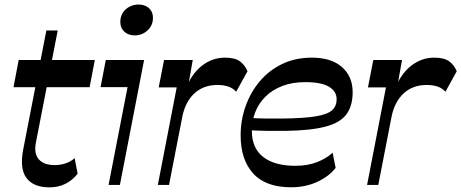

<svg xmlns="http://www.w3.org/2000/svg" viewBox="-20 -815 2033 846"><path d="M198.1 10.5Q127.4 10.5 96.5 -30.9Q65.7 -72.3 82.6 -158L184.3 -680.8H234.3L138.7 -189.3Q128.3 -139 150.7 -113.3Q173.2 -87.6 220.6 -87.6Q245.9 -87.6 268.5 -95Q291 -102.4 308.9 -118.1L322.1 -49.7Q299.9 -20.9 268.5 -5.2Q237.1 10.5 198.1 10.5ZM39.5 -430.9 62.3 -550.5H397.8L374.9 -430.9Z M573.2 -659.1Q545.5 -659.1 527.8 -675.5Q510.1 -691.9 510.1 -718.2Q510.1 -741.7 521.1 -758.8Q532.2 -776 550.6 -785.5Q569 -795 590.2 -795Q618.9 -795 636.4 -779.1Q654 -763.2 654 -736.8Q654 -703.1 630.2 -681.1Q606.4 -659.1 573.2 -659.1ZM458.3 0 542.1 -431.2H423.2L446.1 -550.5H614.9L508.3 0Z M675.4 0 758.6 -429.8H679.3L702.8 -550.5H829.3L802.4 -397.8L796.1 -417.9Q822.4 -487.9 868.5 -524.4Q914.6 -561 970.9 -561Q1014.8 -561 1036.8 -545.1Q1058.8 -529.3 1070.6 -501.1L1020.6 -410.7Q995.1 -440.6 938.1 -440.6Q876 -440.6 835.8 -402.8Q795.7 -365.1 782.9 -298.7L724.8 0Z M1263.1 10.2Q1150.3 10.2 1095.3 -50.9Q1040.3 -112 1040.3 -218.1Q1040.3 -285.4 1062.1 -346.9Q1083.8 -408.3 1124.5 -456.7Q1165.2 -505 1223.3 -533Q1281.3 -561 1354.1 -561Q1440 -561 1486.9 -519.4Q1533.9 -477.9 1533.9 -408.8Q1533.9 -348.7 1506.6 -311.5Q1479.2 -274.3 1414.7 -257.2Q1350.2 -240 1237.7 -238.3Q1191.6 -237.8 1152.4 -238.5Q1113.2 -239.2 1077.7 -241.2V-295.4Q1113.3 -293.4 1150.1 -292.7Q1186.9 -292 1222 -292.6Q1321 -293.7 1373.1 -302.7Q1425.1 -311.7 1444.2 -330.1Q1463.3 -348.4 1463.3 -377.9Q1463.3 -412.9 1429.2 -433Q1395 -453.1 1325.7 -453.1Q1268 -453.1 1224 -436.2Q1180 -419.2 1150 -389.6Q1120 -360 1104.8 -321.2Q1089.7 -282.4 1089.7 -238.8Q1089.7 -161.9 1139.9 -123.2Q1190.1 -84.4 1281.8 -84.4Q1334.6 -84.4 1375.8 -100.2Q1417.1 -115.9 1445.7 -142.1L1458.9 -75.4Q1429.8 -37.7 1377.9 -13.7Q1326 10.2 1263.1 10.2Z M1597.4 0 1680.6 -429.8H1601.3L1624.8 -550.5H1751.3L1724.4 -397.8L1718.1 -417.9Q1744.4 -487.9 1790.5 -524.4Q1836.6 -561 1892.9 -561Q1936.8 -561 1958.8 -545.1Q1980.8 -529.3 1992.6 -501.1L1942.6 -410.7Q1917.1 -440.6 1860.1 -440.6Q1798 -440.6 1757.8 -402.8Q1717.7 -365.1 1704.9 -298.7L1646.8 0Z"/></svg>

Font: Savate ExtraLight
Style: Italic
Weight: 200
Italic angle: -11°
Designer: Max Esnée
Foundry: Plomb Type
Version: Version 2.000